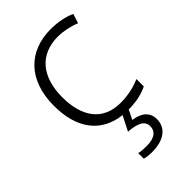

<svg xmlns="http://www.w3.org/2000/svg" viewBox="-235 -717 946 946"><g transform="rotate(-45 238.0 -244.0)"><path d="M370 49C370 -1 334 -27 281 -34L305 -83C359 -83 404 -94 438 -111V-162C400 -146 354 -134 301 -134C174 -134 116 -224 116 -357C116 -498 186 -584 312 -584C349 -584 393 -575 429 -560L445 -609C410 -625 364 -635 313 -635C160 -635 57 -536 57 -356C57 -197 131 -100 264 -85L225 -8C286 -4 322 12 322 50C322 89 291 107 241 107C219 107 201 106 186 102V141C199 145 217 147 240 147C321 147 370 110 370 49Z"/></g></svg>

Font: Noto Sans Telugu UI Light
Style: Regular
Weight: 300
Designer: Jelle Bosma - Monotype Design Team
Foundry: Monotype Imaging Inc.
Version: Version 2.005